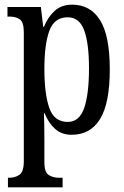

<svg xmlns="http://www.w3.org/2000/svg" viewBox="-20 -566 533 822"><path d="M14 236V195H20Q44 195 63 182.5Q82 170 82 123V-427Q82 -471 65 -483Q48 -495 22 -495H12V-536H155L165 -451H168Q185 -493 214 -519.5Q243 -546 289 -546Q367 -546 408.5 -479.5Q450 -413 450 -269Q450 -124 408.5 -56.5Q367 11 287 11Q244 11 216 -14Q188 -39 171 -81H168Q169 -59 169.5 -30.5Q170 -2 170 33V128Q170 172 189 183.5Q208 195 231 195H248V236ZM270 -44Q320 -44 340.5 -104Q361 -164 361 -273Q361 -380 340.5 -436Q320 -492 270 -492Q212 -492 191 -433.5Q170 -375 170 -272Q170 -164 191 -104Q212 -44 270 -44Z"/></svg>

Font: Noto Serif Khmer ExtraCondensed
Style: Regular
Weight: 400
Width: 2
Designer: Danh Hong and the Monotype Design Team
Foundry: Monotype Imaging Inc.
Version: Version 2.004; ttfautohint (v1.8.4.7-5d5b)